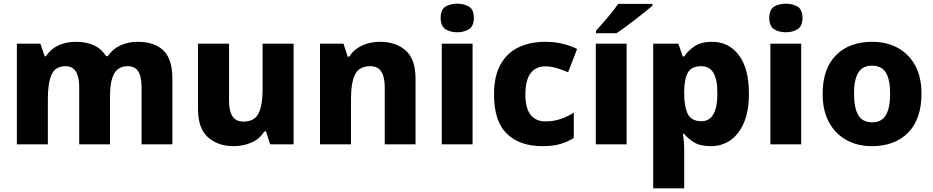

<svg xmlns="http://www.w3.org/2000/svg" viewBox="-20 -787 5089 1047"><path d="M729 -559Q823 -559 871.5 -511.5Q920 -464 920 -358V0H752V-311Q752 -371 733.5 -398.5Q715 -426 677 -426Q624 -426 602 -384.5Q580 -343 580 -267V0H412V-311Q412 -426 338 -426Q282 -426 261.5 -380.5Q241 -335 241 -250V0H72V-549H200L224 -480H231Q254 -518 296.5 -538.5Q339 -559 393 -559Q511 -559 558 -481H568Q594 -520 637 -539.5Q680 -559 729 -559Z M1581 -549V0H1453L1431 -70H1421Q1395 -28 1350 -9Q1305 10 1254 10Q1169 10 1114.5 -38Q1060 -86 1060 -191V-549H1229V-238Q1229 -182 1247.5 -153Q1266 -124 1307 -124Q1368 -124 1390 -169Q1412 -214 1412 -299V-549Z M2052 -559Q2139 -559 2192.5 -511.5Q2246 -464 2246 -358V0H2078V-311Q2078 -368 2059 -397Q2040 -426 1999 -426Q1938 -426 1916 -380.5Q1894 -335 1894 -250V0H1725V-549H1853L1876 -478H1884Q1910 -518 1954 -538.5Q1998 -559 2052 -559Z M2474 -767Q2510 -767 2537 -751Q2564 -735 2564 -689Q2564 -644 2537 -627.5Q2510 -611 2474 -611Q2436 -611 2409.5 -627.5Q2383 -644 2383 -689Q2383 -735 2409.5 -751Q2436 -767 2474 -767ZM2557 -549V0H2389V-549Z M2938 10Q2814 10 2744 -57.5Q2674 -125 2674 -272Q2674 -372 2709.5 -435.5Q2745 -499 2808 -529Q2871 -559 2952 -559Q3006 -559 3049.5 -548Q3093 -537 3127 -520L3078 -393Q3043 -408 3013 -416.5Q2983 -425 2952 -425Q2901 -425 2873 -387Q2845 -349 2845 -273Q2845 -196 2874 -160.5Q2903 -125 2953 -125Q2997 -125 3035.5 -137.5Q3074 -150 3109 -173V-35Q3075 -13 3035 -1.5Q2995 10 2938 10Z M3397 0H3229V-549H3397ZM3538 -756Q3522 -742 3497 -722Q3472 -702 3443.5 -680Q3415 -658 3388.5 -638.5Q3362 -619 3342 -606H3230V-619Q3246 -638 3269 -663.5Q3292 -689 3314 -716.5Q3336 -744 3351 -766H3538Z M3862 -559Q3954 -559 4009 -486.5Q4064 -414 4064 -276Q4064 -182 4037 -118.5Q4010 -55 3963.5 -22.5Q3917 10 3857 10Q3798 10 3764.5 -11Q3731 -32 3711 -57H3704Q3707 -38 3709 -17Q3711 4 3711 28V240H3542V-549H3679L3703 -479H3711Q3732 -511 3768 -535Q3804 -559 3862 -559ZM3803 -426Q3752 -426 3732 -392.5Q3712 -359 3711 -292V-277Q3711 -204 3731 -165Q3751 -126 3805 -126Q3892 -126 3892 -278Q3892 -355 3870 -390.5Q3848 -426 3803 -426Z M4266 -767Q4302 -767 4329 -751Q4356 -735 4356 -689Q4356 -644 4329 -627.5Q4302 -611 4266 -611Q4228 -611 4201.5 -627.5Q4175 -644 4175 -689Q4175 -735 4201.5 -751Q4228 -767 4266 -767ZM4349 -549V0H4181V-549Z M5005 -276Q5005 -138 4932.5 -64Q4860 10 4734 10Q4656 10 4595.5 -23.5Q4535 -57 4500.5 -120.5Q4466 -184 4466 -276Q4466 -412 4538.5 -485.5Q4611 -559 4737 -559Q4815 -559 4875.5 -526Q4936 -493 4970.5 -430Q5005 -367 5005 -276ZM4637 -276Q4637 -199 4660 -159.5Q4683 -120 4736 -120Q4788 -120 4811 -159.5Q4834 -199 4834 -276Q4834 -352 4811 -390.5Q4788 -429 4735 -429Q4683 -429 4660 -390.5Q4637 -352 4637 -276Z"/></svg>

Font: Noto Sans Sinhala ExtraBold
Style: Regular
Weight: 800
Designer: Jelle Bosma - Monotype Design Team
Foundry: Monotype Imaging Inc.
Version: Version 2.006; ttfautohint (v1.8.4.7-5d5b)